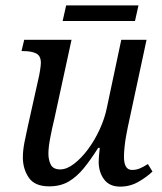

<svg xmlns="http://www.w3.org/2000/svg" viewBox="-20 -684 601 714"><path d="M427 10Q387 10 367 -17Q347 -44 347 -82Q347 -100 351 -134H345Q318 -91 292 -59Q266 -27 235.5 -9Q205 9 163 9Q109 9 87 -23.5Q65 -56 65 -99Q65 -124 71 -155Q77 -186 83 -212L122 -387Q126 -403 129 -422.5Q132 -442 132 -450Q132 -477 114 -485.5Q96 -494 68 -494H60L70 -536H246L181 -237Q174 -209 167 -172.5Q160 -136 160 -113Q160 -89 169 -71.5Q178 -54 204 -54Q228 -54 255 -74.5Q282 -95 307 -128.5Q332 -162 351 -203.5Q370 -245 378 -286L431 -536H525L455 -210Q452 -196 448.5 -176Q445 -156 443 -135.5Q441 -115 441 -101Q441 -52 471 -52Q486 -52 499.5 -57.5Q513 -63 530 -74L547 -46Q526 -26 495 -8Q464 10 427 10ZM213 -606 226 -664H495L482 -606Z"/></svg>

Font: Noto Serif SemiCondensed
Style: Italic
Weight: 400
Width: 4
Italic angle: -12°
Designer: Monotype Design Team
Foundry: Monotype Imaging Inc.
Version: Version 2.013